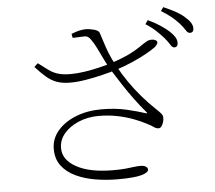

<svg xmlns="http://www.w3.org/2000/svg" viewBox="-58 -888 1115 996"><g transform="rotate(-5 500.0 -389.5)"><path d="M820 -664Q804 -682 782 -703Q760 -724 728 -744L742 -764Q780 -746 806 -728.5Q832 -711 850 -695Q869 -677 877.5 -663Q886 -649 886 -633Q886 -622 881 -616.5Q876 -611 867 -611Q857 -611 847 -627.5Q837 -644 820 -664ZM907 -730Q889 -750 868 -767.5Q847 -785 814 -805L828 -824Q865 -808 892 -793Q919 -778 935 -763Q956 -745 965 -730.5Q974 -716 974 -701Q974 -690 969 -684.5Q964 -679 955 -679Q943 -679 933.5 -695Q924 -711 907 -730ZM462 -324Q536 -324 594.5 -310Q653 -296 689 -284Q702 -280 694 -289Q664 -324 635.5 -362.5Q607 -401 580 -442.5Q553 -484 526 -527Q509 -557 495 -586Q481 -615 468 -641.5Q455 -668 440 -689Q427 -709 408 -708.5Q389 -708 346 -706L342 -727Q368 -738 386.5 -741.5Q405 -745 416 -745Q437 -745 460.5 -738.5Q484 -732 488 -720Q495 -701 503 -674Q511 -647 524 -613.5Q537 -580 559 -541Q582 -498 611 -456Q640 -414 674 -374.5Q708 -335 745 -300Q763 -283 770 -274.5Q777 -266 778 -255Q779 -243 775 -230Q771 -217 764.5 -208.5Q758 -200 750 -200Q737 -200 725.5 -208.5Q714 -217 694 -227Q663 -244 624 -258.5Q585 -273 540 -282Q495 -291 445 -291Q388 -291 340.5 -271Q293 -251 264.5 -217.5Q236 -184 236 -141Q236 -80 305.5 -42Q375 -4 496 -4Q536 -4 561 -6.5Q586 -9 603.5 -11.5Q621 -14 637 -14Q656 -14 666 -7.5Q676 -1 676 8Q676 24 639 34.5Q602 45 515 45Q456 45 399.5 35.5Q343 26 297.5 4.5Q252 -17 225 -52.5Q198 -88 198 -140Q198 -193 233 -234.5Q268 -276 328 -300Q388 -324 462 -324ZM539 -560Q601 -581 636 -599Q671 -617 690.5 -631Q710 -645 726 -654Q739 -662 755.5 -661Q772 -660 779 -652Q784 -645 779.5 -637Q775 -629 766 -621Q750 -609 718 -591Q686 -573 644 -554.5Q602 -536 555 -521Q526 -512 483.5 -501.5Q441 -491 396.5 -483.5Q352 -476 314 -476Q273 -476 244 -486.5Q215 -497 190 -518.5Q165 -540 135 -573L154 -591Q184 -568 206 -552Q228 -536 254 -528Q280 -520 321 -520Q353 -520 393 -526Q433 -532 472 -541.5Q511 -551 539 -560Z"/></g></svg>

Font: Noto Serif JP
Style: Regular
Weight: 200
Designer: Ryoko NISHIZUKA 西塚涼子 (kana & ideographs); Frank Grießhammer (Latin, Greek & Cyrillic); Wenlong ZHANG 张文龙 (bopomofo); San
Foundry: Adobe
Version: Version 2.001;hotconv 1.1.0;makeotfexe 2.6.0